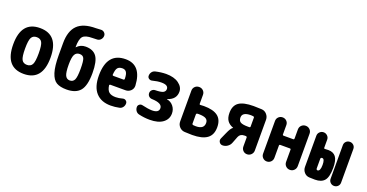

<svg xmlns="http://www.w3.org/2000/svg" viewBox="-34 -1430 4068 2127"><g transform="rotate(20 2000.0 -366.5)"><path d="M188 -130.4Q206.1 -96.7 250 -96.7Q293.9 -96.7 312 -130.4Q330.1 -164.1 330.1 -260.3Q330.1 -356.4 312 -389.6Q293.9 -422.9 250 -422.9Q206.1 -422.9 188 -389.6Q169.9 -356.4 169.9 -260.3Q169.9 -164.1 188 -130.4ZM30.3 -260.3Q30.3 -530.3 250 -530.3Q469.7 -530.3 469.7 -260.3Q469.7 9.8 250 9.8Q30.3 9.8 30.3 -260.3Z M754.9 -96.7Q793 -96.7 809.1 -129.4Q825.2 -162.1 825.2 -259.8Q825.2 -352.5 811.5 -381.3Q797.9 -410.2 759.8 -410.2Q720.7 -410.2 702.6 -377.4Q684.6 -344.7 684.6 -259.8Q684.6 -165 701.7 -130.9Q718.8 -96.7 754.9 -96.7ZM794.9 -509.8Q883.8 -509.8 924.3 -453.6Q964.8 -397.5 964.8 -259.8Q964.8 -111.3 914.6 -50.8Q864.3 9.8 754.9 9.8Q678.7 9.8 635.3 -16.1Q591.8 -42 568.4 -115.2Q544.9 -188.5 544.9 -320.3V-460Q544.9 -603.5 613.8 -671.9Q682.6 -740.2 830.1 -740.2Q858.4 -740.2 887.7 -743.2Q911.1 -745.1 928.2 -729.5Q945.3 -713.9 945.3 -692.4Q945.3 -667 928.7 -647.9Q912.1 -628.9 887.7 -627Q869.1 -625 830.1 -625Q747.1 -625 718.8 -592.8Q690.4 -560.5 690.4 -465.8Q690.4 -464.8 691.4 -464.8Q692.4 -464.8 693.4 -465.8Q734.4 -509.8 794.9 -509.8Z M1311.5 -309.6Q1322.3 -309.6 1323.2 -322.3Q1322.3 -377.9 1306.6 -400.4Q1291 -422.9 1259.8 -422.9Q1220.7 -422.9 1203.1 -401.4Q1185.5 -379.9 1181.6 -320.3Q1181.6 -310.5 1193.4 -309.6ZM1259.8 -530.3Q1446.3 -530.3 1459 -291Q1460 -254.9 1434.6 -230.5Q1409.2 -206.1 1373 -206.1H1194.3Q1190.4 -206.1 1186.5 -202.1Q1182.6 -198.2 1183.6 -194.3Q1191.4 -139.6 1217.8 -118.2Q1244.1 -96.7 1294.9 -96.7Q1333 -96.7 1377.9 -109.4Q1397.5 -114.3 1413.6 -102.1Q1429.7 -89.8 1429.7 -70.3Q1429.7 -44.9 1415 -25.4Q1400.4 -5.9 1376 -1Q1326.2 9.8 1275.4 9.8Q1163.1 9.8 1101.6 -58.1Q1040 -126 1040 -259.8Q1040 -530.3 1259.8 -530.3Z M1840.8 -268.6Q1884.8 -262.7 1915 -226.1Q1945.3 -189.5 1945.3 -139.6Q1945.3 -72.3 1890.6 -31.2Q1835.9 9.8 1735.4 9.8Q1670.9 9.8 1608.4 -4.9Q1584 -9.8 1569.3 -29.8Q1554.7 -49.8 1554.7 -75.2Q1554.7 -94.7 1570.8 -106.9Q1586.9 -119.1 1607.4 -114.3Q1675.8 -97.7 1724.6 -96.7Q1804.7 -96.7 1804.7 -150.4Q1804.7 -210.9 1681.6 -214.8Q1659.2 -215.8 1644.5 -230.5Q1629.9 -245.1 1629.9 -267.1Q1629.9 -289.1 1645 -303.7Q1660.2 -318.4 1681.6 -319.3Q1749 -320.3 1774.4 -333.5Q1799.8 -346.7 1799.8 -375Q1799.8 -422.9 1719.7 -422.9Q1672.9 -422.9 1613.3 -407.2Q1593.8 -402.3 1576.7 -413.6Q1559.6 -424.8 1559.6 -445.3Q1559.6 -470.7 1573.7 -489.7Q1587.9 -508.8 1612.3 -514.6Q1673.8 -529.3 1735.4 -530.3Q1830.1 -530.3 1885.3 -490.2Q1940.4 -450.2 1940.4 -394.5Q1940.4 -304.7 1841.8 -272.5Q1839.8 -272.5 1839.8 -269.5Q1839.8 -268.6 1840.8 -268.6Z M2241.2 -97.7Q2336.9 -97.7 2336.9 -170.9Q2336.9 -204.1 2311.5 -219.7Q2286.1 -235.4 2225.6 -235.4Q2213.9 -235.4 2209 -234.4Q2197.3 -232.4 2197.3 -219.7V-113.3Q2197.3 -102.5 2209 -99.6Q2229.5 -97.7 2241.2 -97.7ZM2250 -338.9Q2361.3 -338.9 2415 -297.4Q2468.8 -255.9 2468.8 -168Q2468.8 -77.1 2410.6 -35.2Q2352.5 6.8 2236.3 6.8Q2192.4 6.8 2147.5 3.9Q2110.4 2 2085.4 -24.9Q2060.5 -51.8 2060.5 -88.9V-452.1Q2060.5 -480.5 2080.1 -500Q2099.6 -519.5 2128.9 -519.5Q2158.2 -519.5 2177.7 -500Q2197.3 -480.5 2197.3 -452.1V-346.7Q2197.3 -341.8 2200.7 -338.9Q2204.1 -335.9 2209 -336.9Q2235.4 -338.9 2250 -338.9Z M2813.5 -301.8V-407.2Q2813.5 -418 2801.8 -419.9Q2784.2 -421.9 2774.4 -421.9Q2673.8 -421.9 2672.9 -359.4Q2672.9 -320.3 2697.8 -305.7Q2722.7 -291 2784.2 -291H2800.8Q2813.5 -291 2813.5 -301.8ZM2863.3 -524.4Q2899.4 -522.5 2923.8 -494.6Q2948.2 -466.8 2948.2 -430.7V-68.4Q2948.2 -40 2928.2 -20Q2908.2 0 2879.9 0Q2851.6 0 2832.5 -19.5Q2813.5 -39.1 2813.5 -68.4V-173.8Q2813.5 -177.7 2809.6 -181.6Q2805.7 -185.5 2800.8 -185.5H2784.2Q2733.4 -185.5 2716.8 -144.5L2686.5 -66.4Q2675.8 -37.1 2649.4 -18.6Q2623 0 2591.8 0Q2566.4 0 2552.7 -21Q2539.1 -42 2548.8 -65.4L2581.1 -137.7Q2611.3 -208 2635.7 -221.7V-222.7Q2635.7 -223.6 2634.8 -223.6Q2586.9 -241.2 2564 -274.9Q2541 -308.6 2541 -365.2Q2541 -451.2 2595.2 -489.3Q2649.4 -527.3 2768.6 -527.3Q2815.4 -527.3 2863.3 -524.4Z M3454.1 -451.2V-69.3Q3454.1 -40 3434.1 -20Q3414.1 0 3385.3 0Q3356.4 0 3336.4 -20Q3316.4 -40 3316.4 -69.3V-212.9Q3316.4 -223.6 3304.7 -223.6H3192.4Q3180.7 -223.6 3179.7 -212.9V-67.4Q3179.7 -39.1 3160.2 -19.5Q3140.6 0 3112.8 0Q3085 0 3065.4 -19.5Q3045.9 -39.1 3045.9 -67.4V-453.1Q3045.9 -481.4 3065.4 -500.5Q3085 -519.5 3112.8 -519.5Q3140.6 -519.5 3160.2 -500.5Q3179.7 -481.4 3179.7 -453.1V-342.8Q3179.7 -332 3192.4 -332H3304.7Q3315.4 -332 3316.4 -342.8V-451.2Q3316.4 -480.5 3336.4 -500Q3356.4 -519.5 3385.3 -519.5Q3414.1 -519.5 3434.1 -500Q3454.1 -480.5 3454.1 -451.2Z M3967.8 -458V-61.5Q3967.8 -35.2 3949.7 -17.6Q3931.6 0 3905.8 0Q3879.9 0 3861.8 -18.1Q3843.8 -36.1 3843.8 -61.5V-458Q3843.8 -484.4 3861.8 -502Q3879.9 -519.5 3905.8 -519.5Q3931.6 -519.5 3949.7 -502Q3967.8 -484.4 3967.8 -458ZM3673.8 -99.6Q3708 -99.6 3708 -174.8Q3708 -246.1 3678.7 -246.1Q3676.8 -246.1 3674.3 -245.6Q3671.9 -245.1 3670.9 -245.1Q3660.2 -243.2 3660.2 -231.4V-115.2Q3660.2 -103.5 3670.9 -100.6Q3671.9 -100.6 3673.8 -99.6ZM3712.9 -352.5Q3770.5 -352.5 3800.3 -314.5Q3830.1 -276.4 3830.1 -185.5Q3830.1 -78.1 3794.9 -35.6Q3759.8 6.8 3683.6 6.8Q3659.2 6.8 3616.2 4.9Q3580.1 2.9 3556.2 -24.4Q3532.2 -51.8 3532.2 -88.9V-456.1Q3532.2 -482.4 3551.3 -501Q3570.3 -519.5 3596.2 -519.5Q3622.1 -519.5 3641.1 -501Q3660.2 -482.4 3660.2 -456.1V-361.3Q3660.2 -356.4 3663.6 -353Q3667 -349.6 3670.9 -350.6Q3697.3 -352.5 3712.9 -352.5Z"/></g></svg>

Font: Rounded-X Mgen+ 1m bold
Style: Bold
Weight: 700
Designer: [Source Han Sans]
Ryoko NISHIZUKA  (kana & ideographs); Paul D. Hunt (Latin, Greek & Cyrillic); Wenlong ZHANG  (bopomofo
Version: Version 1.059.20150602